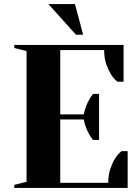

<svg xmlns="http://www.w3.org/2000/svg" viewBox="-20 -920 685 940"><path d="M50 0ZM390 -360Q394 -380 401 -398.5Q408 -417 416 -431Q425 -447 435 -460H465V-235H435Q425 -248 416 -264Q408 -278 401 -296Q394 -314 390 -335H275V-25H510Q510 -64 520 -93Q530 -122 542 -142Q556 -165 575 -180H605V0H50V-15L110 -30V-670L50 -685V-700H585V-520H555Q536 -535 522 -558Q510 -578 500 -606.5Q490 -635 490 -675H275V-360ZM347 -900 387 -750H352L217 -900Z"/></svg>

Font: Yeseva One
Style: Regular
Weight: 400
Designer: Jovanny Lemonad
Foundry: Jovanny Lemonad
Version: Version 2.001; ttfautohint (v0.91) -l 8 -r 50 -G 200 -x 0 -w